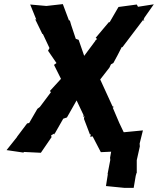

<svg xmlns="http://www.w3.org/2000/svg" viewBox="-20 -738 769 935"><path d="M390 -466 363 -544C358 -546 354 -547 349 -549C340 -579 328 -608 320 -639L316 -638L286 -718L206 -709L127 -716L157 -642L151 -645L186 -573L189 -572L221 -504L214 -491L255 -431L243 -422L277 -354L223 -295L228 -289L174 -217L162 -208L122 -139L112 -137L63 -72V-71L12 -7L94 5L97 2L179 6L231 -70L229 -79L245 -88L243 -81L288 -160L306 -166L353 -249L387 -177L385 -167L391 -174L389 -159L418 -83L423 -84L419 -72L426 -73L431 -74L471 3L623 -4C614 -25 605 -45 596 -66L592 -70V-74L561 -139L529 -214L535 -217L528 -220L468 -351L513 -409C515 -414 518 -419 520 -424L521 -425L532 -431C546 -457 560 -482 573 -509L576 -508L676 -640L683 -637L679 -643L684 -653L729 -717L652 -705L646 -716L557 -704L514 -630H510L446 -554L453 -548L445 -542V-540ZM631 177 641 118 645 104 646 105V42L661 -25L660 -39L676 -103L583 -94L576 -104L534 -103L530 -35L527 -31L516 30L517 41L504 109L505 111L496 168L587 177Z"/></svg>

Font: Asimov Print
Style: DIt
Weight: 250
Width: 0
Designer: Google
Version: Version 2.000980: 2014